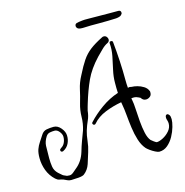

<svg xmlns="http://www.w3.org/2000/svg" viewBox="-115 -881 974 1012"><g transform="rotate(-15 372.0 -375.0)"><path d="M150 24Q138 24 129.5 19.5Q121 15 111 11Q99 7 89.5 5.5Q80 4 69 -6Q43 -30 30.5 -63Q18 -96 18 -131Q18 -160 24.5 -178Q31 -196 41.5 -211.5Q52 -227 64 -246Q75 -264 93.5 -267.5Q112 -271 132 -271Q154 -271 171.5 -250Q189 -229 189 -208Q190 -186 180 -165.5Q170 -145 148 -134Q147 -133 144 -133Q134 -133 134 -143Q134 -148 140 -151V-152Q154 -159 161.5 -174Q169 -189 169 -207Q169 -221 157.5 -235.5Q146 -250 132 -250Q119 -250 106 -247.5Q93 -245 85 -233Q69 -208 68 -184.5Q67 -161 67 -117Q67 -93 70.5 -70.5Q74 -48 92 -31Q103 -22 107.5 -17.5Q112 -13 117 -10.5Q122 -8 134 -3Q139 -2 149 -2Q159 -2 171 -12.5Q183 -23 188 -27Q225 -56 240 -106Q248 -134 258 -161Q268 -188 277 -212Q288 -247 288.5 -283.5Q289 -320 299 -354Q310 -391 317.5 -426Q325 -461 344 -496Q367 -542 386 -570Q405 -598 431.5 -618.5Q458 -639 502 -661Q505 -663 511 -663Q520 -663 526 -656Q532 -649 532 -641Q532 -630 521 -624Q504 -616 488 -600Q472 -584 455 -567Q406 -515 382 -462.5Q358 -410 338 -343Q336 -335 333 -326Q330 -317 328 -307Q325 -278 315 -256.5Q305 -235 296 -206Q289 -182 286 -152.5Q283 -123 274 -95Q265 -64 255 -34.5Q245 -5 222 13Q214 20 189.5 22Q165 24 150 24ZM637 0Q630 0 616 -7Q602 -14 589 -23.5Q576 -33 571 -39Q553 -60 543 -92Q533 -124 528 -160.5Q523 -197 520 -231.5Q517 -266 512 -292L510 -304Q464 -296 420.5 -278.5Q377 -261 351 -230Q348 -226 343 -226Q338 -226 335 -231.5Q332 -237 337 -242Q369 -277 413 -308.5Q457 -340 506 -356Q505 -369 505 -382.5Q505 -396 505 -412Q505 -445 513 -480Q521 -515 528 -550.5Q535 -586 532 -619V-620Q532 -629 541 -629Q551 -629 551 -619Q556 -570 559 -516Q562 -462 562 -412Q562 -400 562.5 -389.5Q563 -379 564 -368Q567 -369 569.5 -369.5Q572 -370 574 -370Q578 -370 584 -368Q597 -368 614.5 -363.5Q632 -359 648 -349Q664 -339 670 -324Q672 -321 672 -318Q672 -315 672 -312Q672 -299 662 -291.5Q652 -284 641 -284Q624 -284 615 -300Q615 -300 603.5 -305.5Q592 -311 584 -311Q580 -311 575.5 -311Q571 -311 567 -310L569 -300Q573 -281 574.5 -249Q576 -217 579 -181.5Q582 -146 588.5 -116.5Q595 -87 608 -72Q612 -68 622.5 -60.5Q633 -53 637 -52Q651 -52 671.5 -62.5Q692 -73 707.5 -91Q723 -109 723 -131Q723 -140 720 -149Q717 -157 717 -164Q717 -180 728 -180Q733 -180 738.5 -172.5Q744 -165 744 -149Q744 -133 737 -108Q730 -83 716.5 -58.5Q703 -34 683 -17Q663 0 637 0ZM430 -735Q399 -733 390.5 -739Q382 -745 382 -754Q382 -765 392.5 -768Q403 -771 423 -773Q428 -774 436.5 -774Q445 -774 458 -774Q481 -774 511.5 -773.5Q542 -773 571.5 -773Q601 -773 620 -773Q634 -773 634 -759Q634 -753 626.5 -746.5Q619 -740 599 -738Q580 -737 555 -736.5Q530 -736 506 -736Q481 -736 460.5 -736Q440 -736 430 -735Z"/></g></svg>

Font: Ruge Boogie
Style: Regular
Weight: 400
Designer: Robert E. Leuschke
Foundry: Robert E. Leuschke
Version: Version 1.010; ttfautohint (v1.8.3)